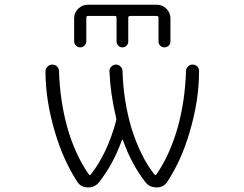

<svg xmlns="http://www.w3.org/2000/svg" viewBox="-20 -820 1040 818"><path d="M354.5 -752Q347.7 -752 347.7 -744.1V-644.5Q347.7 -633.8 339.8 -626Q332 -618.2 321.8 -618.2Q311.5 -618.2 303.7 -626Q295.9 -633.8 295.9 -644.5V-742.2Q295.9 -765.6 313 -782.7Q330.1 -799.8 353.5 -799.8H648.4Q671.9 -799.8 689 -782.7Q706.1 -765.6 706.1 -742.2V-643.6Q706.1 -632.8 698.7 -625.5Q691.4 -618.2 680.7 -618.2Q669.9 -618.2 662.6 -625.5Q655.3 -632.8 655.3 -643.6V-744.1Q655.3 -752 647.5 -752H534.2Q526.4 -752 526.4 -744.1V-642.6Q526.4 -632.8 519 -625.5Q511.7 -618.2 501.5 -618.2Q491.2 -618.2 483.9 -625.5Q476.6 -632.8 476.6 -642.6V-744.1Q476.6 -752 469.7 -752ZM358.4 -77.1Q362.3 -71.3 367.2 -77.1Q436.5 -165 474.6 -304.7Q476.6 -311.5 474.6 -318.4Q450.2 -419.9 446.3 -517.6Q446.3 -528.3 454.6 -536.6Q462.9 -544.9 474.1 -544.9Q485.4 -544.9 493.7 -536.6Q502 -528.3 502 -516.6Q505.9 -389.6 540 -274.4Q578.1 -152.3 637.7 -77.1Q642.6 -71.3 646.5 -77.1Q705.1 -162.1 738.3 -281.2Q768.6 -392.6 772.5 -517.6Q772.5 -528.3 780.8 -536.6Q789.1 -544.9 800.3 -544.9Q811.5 -544.9 820.3 -537.1Q828.1 -529.3 828.1 -517.6Q828.1 -391.6 788.1 -257.8Q753.9 -138.7 692.4 -44.9Q676.8 -21.5 647.5 -21.5Q617.2 -21.5 599.6 -43.9Q540 -120.1 503.9 -222.7Q502.9 -224.6 501 -224.6Q499 -224.6 499 -222.7Q463.9 -123 402.3 -43.9Q384.8 -21.5 355 -21.5Q325.2 -21.5 309.6 -44.9Q249 -138.7 213.9 -257.8Q173.8 -392.6 173.8 -516.6Q173.8 -528.3 182.6 -536.1Q190.4 -544.9 202.6 -544.9Q214.8 -544.9 223.1 -536.6Q231.4 -528.3 231.4 -516.6Q235.4 -392.6 265.6 -281.2Q298.8 -162.1 358.4 -77.1Z"/></svg>

Font: Rounded Mgen+ 1mn light
Style: Regular
Weight: 200
Designer: [Source Han Sans]
Ryoko NISHIZUKA  (kana & ideographs); Paul D. Hunt (Latin, Greek & Cyrillic); Wenlong ZHANG  (bopomofo
Version: Version 1.059.20150602